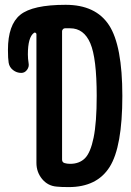

<svg xmlns="http://www.w3.org/2000/svg" viewBox="-20 -760 540 790"><path d="M235.4 -631.8V-103.5Q235.4 -91.8 246.1 -88.9Q255.9 -85.9 268.6 -85.9Q306.6 -85.9 329.6 -108.9Q352.5 -131.8 365.2 -193.8Q377.9 -255.9 377.9 -365.2Q377.9 -520.5 351.6 -582Q325.2 -643.6 268.6 -643.6H247.1Q242.2 -643.6 238.8 -639.6Q235.4 -635.7 235.4 -631.8ZM67.4 -460Q48.8 -460 33.7 -471.7Q18.6 -483.4 15.6 -502Q12.7 -518.6 12.7 -554.7Q12.7 -658.2 63.5 -699.2Q114.3 -740.2 250 -740.2Q374 -740.2 428.7 -656.2Q483.4 -572.3 483.4 -365.2Q483.4 -156.2 431.2 -73.2Q378.9 9.8 262.7 9.8Q230.5 9.8 212.9 7.8Q176.8 4.9 153.3 -23.4Q129.9 -51.8 129.9 -89.8V-619.1Q129.9 -623 126.5 -625Q123 -627 120.1 -625Q94.7 -607.4 94.7 -536.1Q94.7 -518.6 97.7 -500Q100.6 -485.4 91.3 -472.7Q82 -460 67.4 -460Z"/></svg>

Font: Rounded-X Mgen+ 1m medium
Style: Regular
Weight: 500
Designer: [Source Han Sans]
Ryoko NISHIZUKA  (kana & ideographs); Paul D. Hunt (Latin, Greek & Cyrillic); Wenlong ZHANG  (bopomofo
Version: Version 1.059.20150602